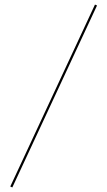

<svg xmlns="http://www.w3.org/2000/svg" viewBox="-20 -684 470 841"><path d="M396 -664 25 133 34 137 405 -660Z"/></svg>

Font: ZnikomitSC
Style: Regular
Weight: 100
Designer: gluk
Foundry: gluk
Version: Version 0.55